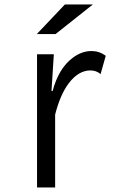

<svg xmlns="http://www.w3.org/2000/svg" viewBox="-20 -805 540 850"><path d="M267.1 -785.2H391.1L226.1 -654.3H143.1ZM208 -401.9H212.9Q239.3 -501.5 300.8 -548.3Q341.3 -579.1 385.3 -579.1Q419.4 -579.1 448.2 -558.1L425.3 -477.1Q406.2 -493.2 380.4 -493.2Q328.1 -493.2 285.2 -437.5Q247.1 -387.7 224.1 -297.9V24.9H144V-564.9H218.3Z"/></svg>

Font: BIZ UDGothic
Style: Regular
Weight: 400
Monospace: yes
Designer: TypeBank Co., Ltd.
Foundry: Morisawa Inc.
Version: Version 1.05